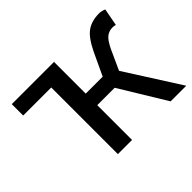

<svg xmlns="http://www.w3.org/2000/svg" viewBox="-121 -738 929 929"><g transform="rotate(-45 344.0 -273.0)"><path d="M28 -534H320L317 -532V-317H433L488 -434Q520 -500 553.5 -523Q587 -546 637 -546Q654 -546 672 -538L655 -449Q645 -452 635 -452Q611 -452 593 -438Q575 -424 555 -382L509 -281L688 0H581L436 -238H317V0H220V-456H28Z"/></g></svg>

Font: Nebula Sans Medium
Style: Regular
Weight: 500
Designer: Paul D. Hunt for Adobe (as Source Sans)
Foundry: Nebula Entertainment & Broadcasting LLC
Version: Version 1.010